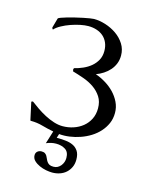

<svg xmlns="http://www.w3.org/2000/svg" viewBox="-95 -486 543 709"><g transform="rotate(15 177.0 -132.0)"><path d="M243.7 -320.8Q243.7 -338.9 237.5 -352.8Q231.4 -366.7 220.7 -376Q210 -385.3 195.3 -390.1Q180.7 -395 163.1 -395Q149.9 -395 132.3 -391.4Q114.7 -387.7 97.2 -381.6Q79.6 -375.5 64 -366.9Q48.3 -358.4 39.6 -348.6Q36.6 -350.6 35.6 -355.5L45.9 -392.1Q46.4 -394.5 55.4 -397.9Q64.5 -401.4 77.4 -405Q90.3 -408.7 106 -412.6Q121.6 -416.5 136 -419.4Q150.4 -422.4 161.4 -424.1Q172.4 -425.8 176.3 -425.8Q197.8 -425.8 220.9 -418.5Q244.1 -411.1 263.4 -397.7Q282.7 -384.3 295.2 -364.7Q307.6 -345.2 307.6 -320.8Q307.6 -304.2 302 -290Q296.4 -275.9 286.4 -264.4Q276.4 -252.9 263.2 -244.4Q250 -235.8 235.4 -230.5Q254.4 -224.1 273.4 -212.6Q292.5 -201.2 307.4 -185.8Q322.3 -170.4 331.5 -151.4Q340.8 -132.3 340.8 -110.4Q340.8 -88.4 332.8 -70.1Q324.7 -51.8 311.3 -36.9Q297.9 -22 279.8 -10.7Q261.7 0.5 241.9 7.3Q222.2 14.2 201.4 17.1Q180.7 20 161.6 18.1L156.7 33.7Q172.9 33.7 189.2 35.2Q205.6 36.6 218.5 42.5Q231.4 48.3 239.5 60.3Q247.6 72.3 247.6 93.3Q247.6 109.4 241.7 122.1Q235.8 134.8 225.8 143.8Q215.8 152.8 202.1 157.5Q188.5 162.1 173.3 162.1Q163.6 162.1 150.1 159.7Q136.7 157.2 124.3 151.6Q111.8 146 103 137.5Q94.2 128.9 94.2 116.7Q94.2 107.4 100.6 102.1Q106.9 96.7 115.7 96.7Q124.5 96.7 129.2 99.9Q133.8 103 136.7 107.9Q139.6 112.8 141.8 118.4Q144 124 147.5 128.9Q150.9 133.8 156.5 137Q162.1 140.1 172.4 140.1Q181.2 140.1 188 136.5Q194.8 132.8 200 126.5Q205.1 120.1 207.8 112.5Q210.4 105 210.4 96.7Q210.4 73.7 195.8 64.5Q181.2 55.2 160.6 55.2Q150.9 55.2 141.4 57.4Q131.8 59.6 123 63.5L138.2 14.6Q115.7 10.3 94 4.2Q72.3 -2 48.8 -2Q46.4 -2 46.1 -3.2Q45.9 -4.4 45.4 -6.3L31.7 -69.3L33.2 -72.8Q36.1 -72.8 37.6 -72.3V-72.8Q50.3 -63 65.7 -52.5Q81.1 -42 97.9 -33.2Q114.7 -24.4 132.3 -18.8Q149.9 -13.2 166 -13.2Q187.5 -13.2 207.3 -19.8Q227.1 -26.4 242.4 -38.8Q257.8 -51.3 266.8 -69.3Q275.9 -87.4 275.9 -110.4Q275.9 -136.2 264.2 -154.3Q252.4 -172.4 234.4 -184.8Q216.3 -197.3 194.1 -205.1Q171.9 -212.9 151.4 -218.8L149.9 -227.1L151.4 -229.5V-231Q168 -234.9 184.6 -242.2Q201.2 -249.5 214.4 -260.5Q227.5 -271.5 235.6 -286.4Q243.7 -301.3 243.7 -320.8Z"/></g></svg>

Font: CAT Linz
Style: Regular
Weight: 400
Designer: Peter Wiegel
Foundry: Peter Wiegel
Version: Version 1.08